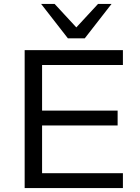

<svg xmlns="http://www.w3.org/2000/svg" viewBox="-20 -961 715 981"><path d="M106 0V-705H608V-629H195V-396H581V-320H195V-76H608V0ZM327 -765 190 -941H259L370 -821L481 -941H550L413 -765Z"/></svg>

Font: Nunito Sans 10pt SemiExpanded
Style: Regular
Weight: 400
Width: 6
Designer: Vernon Adams
Foundry: Vernon Adams
Version: Version 3.101;gftools[0.9.27]